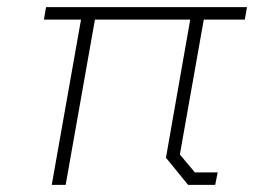

<svg xmlns="http://www.w3.org/2000/svg" viewBox="-20 -518 733 538"><path d="M551 -463 484 -85 526 -35H590L583 0H507L445 -76L513 -463H246L164 0H125L207 -463H103L109 -498H672L666 -463Z"/></svg>

Font: Chakra Petch ExtraLight
Style: Italic
Weight: 275
Italic angle: -10°
Designer: Katatrad Aksorn Co.,Ltd.
Foundry: Cadson Demak Co.,Ltd.
Version: Version 1.000; ttfautohint (v1.6)